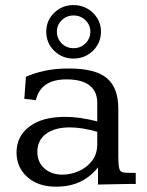

<svg xmlns="http://www.w3.org/2000/svg" viewBox="-20 -717 574 748"><path d="M198.2 10.3Q128.4 10.3 86.4 -27.3Q44.4 -64.9 44.4 -123Q44.4 -185.5 94.2 -223.6Q144 -261.7 233.4 -261.7Q263.7 -261.7 295.2 -257.1Q326.7 -252.4 358.9 -244.1V-316.4Q358.9 -360.4 329.3 -384Q299.8 -407.7 238.8 -407.7Q138.7 -407.7 119.6 -326.7L74.7 -332L81.1 -418Q112.3 -432.1 154.3 -441.2Q196.3 -450.2 248 -450.2Q351.6 -450.2 396.2 -412.6Q440.9 -375 440.9 -294.4V-109.4Q440.9 -75.7 444.3 -62Q447.8 -48.3 457.5 -45.9Q467.3 -43.5 486.8 -43.5H508.8V0Q501 -0.5 493.2 -0.5Q485.4 -0.5 477.5 -0.2Q469.7 0 461.9 0Q435.5 0.5 410.2 1Q384.8 1.5 361.8 2V-64.9Q332.5 -27.8 292.2 -8.8Q252 10.3 198.2 10.3ZM223.1 -36.6Q254.9 -36.6 286.1 -50Q317.4 -63.5 338.1 -89.8Q358.9 -116.2 358.9 -155.8V-203.6Q329.6 -211.9 303.2 -216.3Q276.9 -220.7 252 -220.7Q193.4 -220.7 159.4 -195.6Q125.5 -170.4 125.5 -125.5Q125.5 -85.4 152.8 -61Q180.2 -36.6 223.1 -36.6ZM266.6 -488.8Q222.2 -488.8 191.2 -519Q160.2 -549.3 160.2 -593.8Q160.2 -637.2 191.2 -667.2Q222.2 -697.3 266.6 -697.3Q296.4 -697.3 320.6 -683.3Q344.7 -669.4 359.1 -646Q373.5 -622.6 373.5 -593.8Q373.5 -564.5 359.1 -540.5Q344.7 -516.6 320.6 -502.7Q296.4 -488.8 266.6 -488.8ZM266.6 -529.3Q293.9 -529.3 313 -548.1Q332 -566.9 332 -593.8Q332 -619.6 313 -638.2Q293.9 -656.7 266.6 -656.7Q239.3 -656.7 220.5 -638.2Q201.7 -619.6 201.7 -593.8Q201.7 -566.9 220.2 -548.1Q238.8 -529.3 266.6 -529.3Z"/></svg>

Font: Kameron
Style: Regular
Weight: 400
Designer: Vernon Adams
Foundry: Vernon Adams
Version: Version 1.100